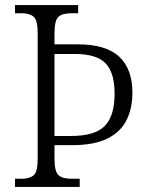

<svg xmlns="http://www.w3.org/2000/svg" viewBox="-20 -734 580 754"><path d="M39 0V-32H64Q96 -32 112 -45.5Q128 -59 128 -110V-603Q128 -655 112 -668.5Q96 -682 64 -682H39V-714H287V-682H261Q226 -682 210 -668.5Q194 -655 194 -602V-560H284Q396 -560 448 -511.5Q500 -463 500 -370Q500 -309 477 -262.5Q454 -216 402 -190Q350 -164 264 -164H194V-111Q194 -60 210 -46Q226 -32 260 -32H293V0ZM259 -200Q353 -200 391.5 -239.5Q430 -279 430 -366Q430 -449 394.5 -485.5Q359 -522 275 -522H194V-200Z"/></svg>

Font: Noto Serif Lao SemiCondensed Light
Style: Regular
Weight: 300
Width: 4
Designer: Monotype Design Team
Foundry: Monotype Imaging Inc.
Version: Version 2.003; ttfautohint (v1.8.4.7-5d5b)